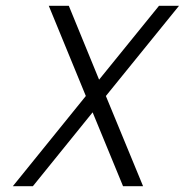

<svg xmlns="http://www.w3.org/2000/svg" viewBox="-20 -645 640 665"><path d="M346.7 -312.5 475.6 0H406.2L300.8 -255.9L93.8 0H24.4L277.3 -312.5L148.9 -625H218.3L323.2 -369.1L530.8 -625H600.1Z"/></svg>

Font: Juliett
Style: Italic
Weight: 400
Italic angle: -11.25°
Designer: GGBotNet
Foundry: GGBotNet
Version: 0.60